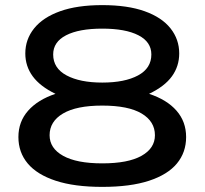

<svg xmlns="http://www.w3.org/2000/svg" viewBox="-20 -719 800 751"><path d="M380 12Q271 12 198 -12Q125 -36 88.5 -79.5Q52 -123 52 -183Q52 -243 90 -286Q128 -329 197 -352Q137 -381 108 -420.5Q79 -460 79 -510Q79 -565 113.5 -608Q148 -651 215 -675Q282 -699 380 -699Q479 -699 546 -675Q613 -651 647 -608Q681 -565 681 -510Q681 -460 652.5 -420.5Q624 -381 563 -352Q633 -329 670.5 -286Q708 -243 708 -183Q708 -123 672 -79.5Q636 -36 563 -12Q490 12 380 12ZM380 -80Q481 -80 533.5 -109.5Q586 -139 586 -190Q586 -244 534 -275Q482 -306 380 -306Q279 -306 226.5 -275Q174 -244 174 -190Q174 -139 227 -109.5Q280 -80 380 -80ZM380 -396Q468 -396 520 -424Q572 -452 572 -506Q572 -555 521.5 -581Q471 -607 380 -607Q289 -607 238.5 -581Q188 -555 188 -506Q188 -452 240.5 -424Q293 -396 380 -396Z"/></svg>

Font: Archivo Expanded Medium
Style: Regular
Weight: 500
Width: 7
Designer: Hector Gatti
Foundry: Omnibus-Type
Version: Version 2.001